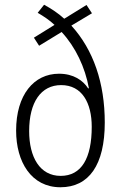

<svg xmlns="http://www.w3.org/2000/svg" viewBox="-20 -780 510 810"><path d="M166 -760 139 -726C163 -712 189 -695 210 -675L123 -621L145 -587L240 -645C299 -581 339 -496 355 -408L352 -407C330 -441 290 -469 229 -469C123 -469 48 -380 48 -229C48 -97 112 10 235 10C355 10 422 -84 422 -263C422 -430 374 -570 281 -672L368 -724L345 -759L251 -701C226 -724 197 -743 166 -760ZM238 -421C326 -421 367 -346 367 -245C367 -113 324 -38 236 -38C148 -38 103 -117 103 -227C103 -349 153 -421 238 -421Z"/></svg>

Font: Noto Sans Myanmar Condensed Light
Style: Regular
Weight: 300
Width: 3
Designer: Monotype Design Team
Foundry: Monotype Imaging Inc.
Version: Version 2.107